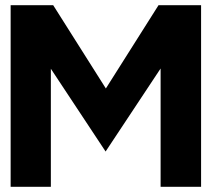

<svg xmlns="http://www.w3.org/2000/svg" viewBox="-20 -720 817 740"><path d="M387 -136 599 -456V0H755V-700H591L388 -379L185 -700H21V0H176V-455Z"/></svg>

Font: Geom
Style: Bold
Weight: 700
Version: Version 1.102